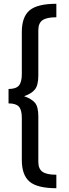

<svg xmlns="http://www.w3.org/2000/svg" viewBox="-20 -856 362 1012"><path d="M277 -765Q226 -765 204 -749.5Q182 -734 182 -697V-458Q182 -407 164 -384.5Q146 -362 107 -349Q147 -335 164.5 -314Q182 -293 182 -242V-3Q182 34 204 49.5Q226 65 277 65V136Q177 136 136 101.5Q95 67 95 -13V-235Q95 -277 79.5 -294Q64 -311 25 -311V-387Q64 -387 79.5 -405Q95 -423 95 -465V-687Q95 -767 136 -801.5Q177 -836 277 -836Z"/></svg>

Font: Fira Sans
Style: Regular
Weight: 400
Designer: bBox Type GmbH & Carrois Corporate GbR & Edenspiekermann AG
Foundry: bBox Type GmbH & Carrois Corporate GbR & Edenspiekermann AG
Version: Version 4.301